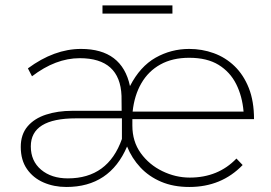

<svg xmlns="http://www.w3.org/2000/svg" viewBox="-20 -706 1026 726"><path d="M696 1Q635.5 1 589.2 -18.8Q543 -38.5 510.8 -73Q478.5 -107.5 460.5 -152Q395 1 231 1Q184 1 144.8 -16Q105.5 -33 82 -66.8Q58.5 -100.5 58.5 -150.5Q58.5 -197.5 84 -227.8Q109.5 -258 153.8 -272.5Q198 -287 253.5 -287H440L439.5 -343.5Q434 -486 281.5 -486Q190.5 -486 101 -417.5L85.5 -447.5Q185 -521 286.5 -521Q441.5 -521 471.5 -380.5Q509.5 -454.5 568.2 -487.8Q627 -521 695.5 -521Q744 -521 788.2 -505Q832.5 -489 866.8 -456Q901 -423 920.8 -373.2Q940.5 -323.5 940.5 -255.5H480.5V-231Q480.5 -171 512.2 -127Q544 -83 594 -58.8Q644 -34.5 697.5 -34.5Q805 -34.5 874 -106.5L897.5 -82Q817.5 1 696 1ZM236.5 -31.5Q388.5 -31.5 441 -180.5V-258.5H267Q96.5 -258.5 96.5 -152.5Q96.5 -97 135.5 -64.2Q174.5 -31.5 236.5 -31.5ZM901 -284Q896 -342.5 873 -388.2Q850 -434 806.5 -460.8Q763 -487.5 695.5 -487.5Q632 -487.5 586.5 -462.2Q541 -437 514.5 -391.2Q488 -345.5 481.5 -284ZM632 -654.5H367.5V-685.5H632Z"/></svg>

Font: Argentum Novus ExtraLight
Style: Regular
Weight: 250
Designer: Julieta Ulanovsky (font) & Cristiano Sobral (main changes)
Foundry: Julieta Ulanovsky (font) & Cristiano Sobral (main changes)
Version: Version 3.00;November 27, 2020;FontCreator 13.0.0.2655 64-bi